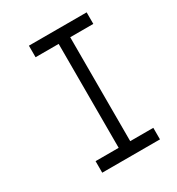

<svg xmlns="http://www.w3.org/2000/svg" viewBox="-166 -918 832 900"><g transform="rotate(-30 250.0 -468.0)"><path d="M125 -187.5H250V-750H125V-812.5H437.5V-750H312.5V-187.5H437.5V-125H125Z"/></g></svg>

Font: HE신이문
Style: regular
Weight: 500
Monospace: yes
Designer: Taeyun An (WindowsTiger)
Version: v1.1